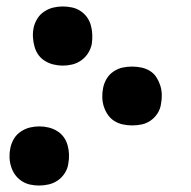

<svg xmlns="http://www.w3.org/2000/svg" viewBox="-20 -562 590 594"><path d="M174 -359Q160 -359 145.5 -362.5Q131 -366 119 -373.5Q107 -381 99 -392Q91 -403 87 -417Q83 -431 82 -446Q81 -461 84 -476Q87 -490 95 -503.5Q103 -517 116.5 -526Q130 -535 144.5 -538.5Q159 -542 174 -542Q188 -542 202.5 -539Q217 -536 229 -528Q241 -520 249 -509Q257 -498 261 -484Q265 -470 265.5 -455Q266 -440 264 -426Q261 -411 252.5 -397.5Q244 -384 231 -375Q218 -366 203.5 -362.5Q189 -359 174 -359ZM389 -174Q375 -174 360.5 -177Q346 -180 334 -187.5Q322 -195 314 -206.5Q306 -218 301.5 -231.5Q297 -245 296.5 -260Q296 -275 299 -290Q302 -305 310 -318.5Q318 -332 331.5 -341Q345 -350 359.5 -353Q374 -356 389 -356Q403 -356 417.5 -353Q432 -350 444 -342.5Q456 -335 463.5 -323.5Q471 -312 475.5 -298.5Q480 -285 480.5 -270Q481 -255 478 -240Q476 -225 467.5 -211.5Q459 -198 446 -189Q433 -180 418.5 -177Q404 -174 389 -174ZM101 12Q87 12 73 9Q59 6 47 -2Q35 -10 27 -21Q19 -32 14.5 -46Q10 -60 9.5 -75Q9 -90 12 -104Q15 -119 23 -132.5Q31 -146 44.5 -155Q58 -164 72.5 -167.5Q87 -171 102 -171Q116 -171 130.5 -167.5Q145 -164 157 -156.5Q169 -149 177 -138Q185 -127 189 -113Q193 -99 193.5 -84Q194 -69 191 -54Q189 -40 180.5 -26.5Q172 -13 159 -4Q146 5 131 8.5Q116 12 101 12Z"/></svg>

Font: Lode Term
Style: Bold Italic
Weight: 700
Italic angle: -11°
Monospace: yes
Designer: Belleve Invis
Foundry: Belleve Invis
Version: Version 29.2.0